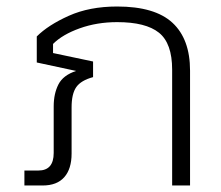

<svg xmlns="http://www.w3.org/2000/svg" viewBox="-20 -570 679 590"><path d="M55 0V-46H98Q145 -46 145 -100V-243Q145 -282 159.5 -310.5Q174 -339 214 -352L93 -378V-458Q128 -493 191.5 -521.5Q255 -550 340 -550Q456 -550 510 -500Q564 -450 564 -353V0H509V-356Q509 -437 468.5 -469.5Q428 -502 340 -502Q278 -502 225 -483Q172 -464 143 -435V-407L266 -381V-333Q229 -323 214.5 -302.5Q200 -282 200 -240V-98Q200 -51 177.5 -25.5Q155 0 111 0Z"/></svg>

Font: Kanit ExtraLight
Style: Regular
Weight: 275
Designer: Katatrad Team
Foundry: CadsonDemak
Version: Version 2.000; ttfautohint (v1.8.3)